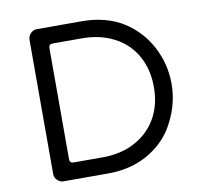

<svg xmlns="http://www.w3.org/2000/svg" viewBox="-76 -759 885 835"><g transform="rotate(-10 366.5 -341.0)"><path d="M635.7 -179.7Q674.8 -255.9 674.8 -341.8Q674.8 -427.7 635.3 -503.9Q595.7 -580.1 522.5 -627.9Q444.3 -676.8 336.9 -676.8H138.7Q123 -676.8 111.3 -664.6Q99.6 -652.3 99.6 -636.7V-43.9Q99.6 -24.4 116.2 -12.7Q126 -4.9 138.7 -4.9H335Q462.9 -4.9 550.8 -74.2Q605.5 -116.2 635.7 -179.7ZM178.7 -585.9Q178.7 -603.5 196.3 -603.5H324.2Q405.3 -603.5 466.8 -571.3Q529.3 -539.1 563 -479Q596.7 -418.9 596.7 -340.8Q596.7 -262.7 563.5 -204.1Q526.4 -138.7 454.1 -104.5Q396.5 -78.1 324.2 -78.1H196.3Q187.5 -78.1 183.1 -82.5Q178.7 -86.9 178.7 -95.7Z"/></g></svg>

Font: FakePearl
Style: Light
Weight: 350
Version: Version 1.2